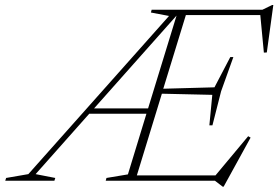

<svg xmlns="http://www.w3.org/2000/svg" viewBox="-90 -708 1090 752"><path d="M49.5 -26 126.5 -11 123 0H-69.5L-66 -11L21 -26L572 -645.5L501 -659L504 -670H938L976 -688.5H980.5L955 -502.5L943.5 -502L929.5 -649H638L549.5 -360.5L750 -366L812 -484.5H824L776 -350.5L742 -217H730L741.5 -336.5L544 -341L446 -21H754L882 -174.5L891.5 -169L786 23H782L752 0H324L327 -11L411 -25L483.5 -262.5H259.5ZM278.5 -283.5H490L601.5 -647Z"/></svg>

Font: Newsreader Text ExtraLight
Style: Italic
Weight: 275
Italic angle: -17°
Designer: Hugues Gentile
Foundry: Production Type
Version: Version 1.001